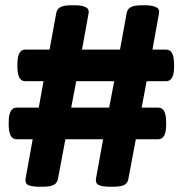

<svg xmlns="http://www.w3.org/2000/svg" viewBox="-20 -706 690 728"><path d="M129 2Q102 2 88 -4Q74 -10 77 -29L104 -178H43Q13 -178 13 -233V-243Q13 -298 43 -298H127L145 -398H76Q46 -398 46 -453V-463Q46 -518 76 -518H168L193 -655Q196 -673 210 -679.5Q224 -686 251 -686H264Q290 -686 304.5 -679Q319 -672 316 -656L291 -518H435L460 -655Q463 -673 477 -679.5Q491 -686 518 -686H531Q557 -686 571.5 -679Q586 -672 583 -656L558 -518H610Q640 -518 640 -463V-453Q640 -398 610 -398H536L517 -298H580Q610 -298 610 -243V-233Q610 -178 580 -178H495L467 -29Q464 -11 450.5 -4.5Q437 2 410 2H397Q370 2 355.5 -4Q341 -10 344 -29L371 -178H228L200 -29Q197 -11 183 -4.5Q169 2 142 2ZM250 -298H394L413 -398H269Z"/></svg>

Font: Asap Expanded ExtraBold
Style: Regular
Weight: 800
Width: 7
Designer: Pablo Cosgaya
Foundry: Omnibus-Type
Version: Version 3.001; ttfautohint (v1.8.4.7-5d5b)